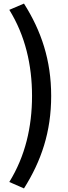

<svg xmlns="http://www.w3.org/2000/svg" viewBox="-20 -906 378 1073"><path d="M32 111 114 147C211 -7 266 -169 266 -370C266 -569 211 -733 114 -886L32 -851C121 -707 159 -543 159 -370C159 -196 121 -33 32 111Z"/></svg>

Font: Bithumb Trading Sans Semibold
Style: Regular
Weight: 600
Designer: Ham Hyungwon
Foundry: Bithumb
Version: Version 0.500;FEAKit 1.0